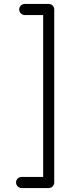

<svg xmlns="http://www.w3.org/2000/svg" viewBox="-20 -826 355 970"><path d="M105 -806C90 -806 77 -794 77 -778C77 -763 90 -750 105 -750H198V68H89C74 68 61 80 61 96C61 111 74 124 89 124H226C242 124 254 111 254 96V-778C254 -794 242 -806 226 -806Z"/></svg>

Font: Comic Neue
Style: Normal
Weight: 400
Designer: Craig Rozynski
Foundry: Craig Rozynski
Version: Version 2.003